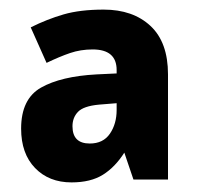

<svg xmlns="http://www.w3.org/2000/svg" viewBox="-20 -742 410 400"><path d="M196 -722Q257 -722 293.5 -688Q330 -654 330 -587V-368H258L239 -424Q220 -394 194.5 -378Q169 -362 129 -362Q82 -362 53 -392Q24 -422 24 -474Q24 -536 65.5 -559.5Q107 -583 181 -587L223 -589V-596Q223 -639 173 -639Q148 -639 126 -631.5Q104 -624 77 -611L44 -685Q78 -702 112.5 -712Q147 -722 196 -722ZM186 -524Q154 -521 142.5 -509Q131 -497 131 -479Q131 -443 167 -443Q195 -443 209 -463.5Q223 -484 223 -513V-527Z"/></svg>

Font: Noto Sans Hebrew SemiCondensed ExtraBold
Style: Regular
Weight: 800
Width: 4
Designer: Monotype Design Team
Foundry: Monotype Imaging Inc.
Version: Version 2.004; ttfautohint (v1.8.4.7-5d5b)